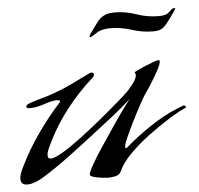

<svg xmlns="http://www.w3.org/2000/svg" viewBox="-44 -567 634 613"><g transform="rotate(-5 272.5 -260.0)"><path d="M278 2Q275 2 261 0.5Q247 -1 234 -4.5Q221 -8 221 -13Q221 -20 233.5 -42.5Q246 -65 266 -95Q286 -125 306.5 -155.5Q327 -186 344 -209.5Q361 -233 368 -242Q339 -215 306.5 -190Q274 -165 242 -140Q201 -108 158 -76Q115 -44 70 -16Q60 -10 46 -4.5Q32 1 20 1Q-1 1 -1 -18Q-1 -27 2.5 -36.5Q6 -46 10 -54Q36 -108 71 -158Q106 -208 146 -252Q146 -253 146.5 -253.5Q147 -254 147 -255Q147 -257 143 -258Q139 -259 137 -259Q122 -259 96 -250Q70 -241 47 -241Q45 -241 41.5 -242Q38 -243 38 -247Q38 -251 42.5 -253.5Q47 -256 50 -257Q70 -264 90.5 -269.5Q111 -275 130 -282Q161 -293 189.5 -307Q218 -321 247 -335Q251 -337 255 -337Q262 -337 262 -331Q262 -327 259.5 -323.5Q257 -320 254 -318Q210 -279 172 -230.5Q134 -182 108 -129Q104 -121 98 -108Q92 -95 92 -85Q92 -75 102 -75Q114 -75 141 -91Q168 -107 201 -132Q234 -157 267 -184Q300 -211 326.5 -234Q353 -257 364 -268Q372 -276 383.5 -291.5Q395 -307 395 -317Q395 -322 393.5 -323Q392 -324 392 -325Q392 -327 402.5 -332Q413 -337 427.5 -343Q442 -349 454.5 -353.5Q467 -358 471 -358Q475 -358 475 -354Q475 -345 463.5 -324Q452 -303 438.5 -282Q425 -261 419 -253Q413 -244 400.5 -221Q388 -198 374.5 -171Q361 -144 351 -121.5Q341 -99 341 -90Q341 -87 343 -87Q345 -87 347 -88.5Q349 -90 350 -91Q384 -121 430.5 -152Q477 -183 518 -199Q520 -200 529 -203.5Q538 -207 539 -207Q544 -207 546 -200Q521 -189 487.5 -168Q454 -147 420 -121.5Q386 -96 359 -68.5Q332 -41 321 -16Q316 -4 303 -1Q290 2 278 2ZM261 -450Q259 -450 259 -453Q259 -456 261 -458.5Q263 -461 264 -463Q277 -481 286.5 -494Q296 -507 309 -514.5Q322 -522 344 -522Q380 -522 414 -510Q448 -498 484 -498Q504 -498 512.5 -503.5Q521 -509 525 -514Q529 -519 534 -519Q539 -519 539 -518L538 -515Q534 -509 525 -496Q516 -483 506 -471Q496 -459 489 -456Q483 -453 476.5 -452Q470 -451 463 -451Q428 -451 394.5 -462Q361 -473 326 -473Q298 -473 281.5 -461.5Q265 -450 261 -450Z"/></g></svg>

Font: My Soul
Style: Regular
Weight: 400
Designer: Robert E. Leuschke
Foundry: Robert E. Leuschke
Version: Version 1.010; ttfautohint (v1.8.4.7-5d5b)